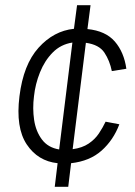

<svg xmlns="http://www.w3.org/2000/svg" viewBox="-20 -620 522 740"><path d="M277 -600H329L317 -508Q387 -501 422.5 -460Q458 -419 467 -355L411 -346Q403 -386 382.5 -417Q362 -448 311 -455L260 -45Q297 -50 321.5 -66.5Q346 -83 361 -105.5Q376 -128 387 -151L440 -141Q417 -80 371.5 -39.5Q326 1 254 9L243 100H191L202 9Q126 1 83 -63.5Q40 -128 55 -249Q70 -371 128.5 -436Q187 -501 265 -509ZM111 -249Q105 -202 111.5 -158Q118 -114 141.5 -82.5Q165 -51 208 -44L259 -456Q214 -449 183 -417.5Q152 -386 134 -341Q116 -296 111 -249Z"/></svg>

Font: Haskoy Light
Style: Italic
Weight: 300
Designer: Ertekin Erdin
Foundry: Ertekin Erdin
Version: Version 2.000; ttfautohint (v1.8.4.7-5d5b)